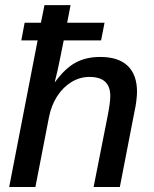

<svg xmlns="http://www.w3.org/2000/svg" viewBox="-20 -745 614 765"><path d="M199.7 -418.5Q239.3 -472.7 281 -495.4Q322.8 -518.1 379.4 -518.1Q452.1 -518.1 489 -482.4Q525.9 -446.8 525.9 -379.4Q525.9 -364.7 523.2 -342.5Q520.5 -320.3 515.6 -299.3L457.5 0H353L409.7 -287.1Q419.4 -336.9 419.4 -362.8Q419.4 -438.5 336.4 -438.5Q298.3 -438.5 264.9 -418.2Q231.4 -397.9 207.8 -361.6Q184.1 -325.2 174.8 -276.4L121.1 0H16.6L129.9 -584H64.9L78.1 -654.3H143.1L157.2 -724.6H261.2L247.6 -654.3H396.5L382.8 -584H233.9Q225.1 -540 219 -510.3Q212.9 -480.5 209.5 -465.3Q206.1 -450.2 203.1 -438.5Q200.2 -426.8 198.2 -418.5Z"/></svg>

Font: Arimo Medium
Style: Italic
Weight: 500
Italic angle: -12°
Designer: Steve Matteson
Foundry: Monotype Imaging Inc.
Version: Version 1.33